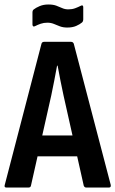

<svg xmlns="http://www.w3.org/2000/svg" viewBox="-21 -843 518 863"><path d="M7.9 0Q-3.5 0 0.5 -12.4L165.5 -646.6Q168 -655 177.4 -655H298.2Q307.1 -655 310.6 -646.6L476.6 -12.4Q479.1 0 468.2 0H366.8Q358.9 0 355.4 -8.4L264.6 -413.8Q257.1 -447.8 250.6 -481.2Q244 -514.7 238 -547.7H235.5Q229.5 -514.7 223 -481.3Q216.5 -447.8 209.4 -413.9L118.2 -8.9Q116.7 0 106.8 0ZM130.2 -140.2 148.6 -234.1H323L343.4 -140.2ZM281.5 -719.2Q262.5 -719.2 248.3 -724.6Q234.1 -730.1 220.9 -735.6Q207.7 -741 191.7 -741Q175.7 -741 162 -736.3Q148.3 -731.5 136.8 -725.6Q131.4 -722.6 128.2 -724.8Q124.9 -727 124.9 -733V-786.5Q124.9 -796.4 130.4 -800.4Q140.3 -808.3 157.5 -815.6Q174.7 -822.8 196.2 -822.8Q217.6 -822.8 231.8 -817.6Q246 -812.4 258.5 -806.6Q270.9 -800.9 286.4 -800.9Q302.9 -800.9 316.6 -805.9Q330.3 -810.9 341.8 -816.9Q353.2 -822.8 353.2 -810.4V-757Q353.2 -747 347.7 -742Q337.8 -733.6 321.4 -726.4Q304.9 -719.2 281.5 -719.2Z"/></svg>

Font: Sofia Sans Condensed
Style: Regular
Weight: 400
Designer: Botio Nikoltchev, Ani Petrova
Foundry: lettersoup
Version: Version 4.100